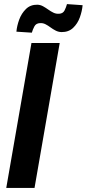

<svg xmlns="http://www.w3.org/2000/svg" viewBox="-20 -922 425 942"><path d="M272.9 -710.9 149.4 0H10.7L134.3 -710.9ZM308.6 -901.9 385.3 -896.5Q382.8 -867.7 371.8 -836.9Q360.8 -806.2 338.6 -785.2Q316.4 -764.2 281.7 -764.6Q266.1 -765.1 252.9 -772Q239.7 -778.8 227.5 -787.8Q215.3 -796.9 202.9 -803.2Q190.4 -809.6 175.8 -808.6Q156.7 -807.6 148.7 -792.5Q140.6 -777.3 136.2 -761.7L60.5 -766.6Q63 -794.9 74.2 -825.7Q85.4 -856.4 107.4 -877.9Q129.4 -899.4 163.6 -898.9Q178.2 -898.4 191.4 -891.1Q204.6 -883.8 216.8 -875Q229 -866.2 241.9 -859.9Q254.9 -853.5 270 -854.5Q289.1 -855.5 296.9 -871.1Q304.7 -886.7 308.6 -901.9Z"/></svg>

Font: Roboto Condensed
Style: Bold Italic
Weight: 700
Italic angle: -12°
Designer: Christian Robertson
Foundry: Google
Version: Version 3.0